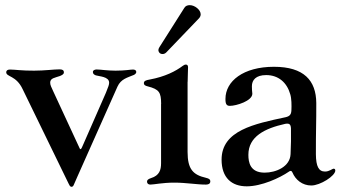

<svg xmlns="http://www.w3.org/2000/svg" viewBox="-20 -702 1309 738"><path d="M255.3 16C258.5 16 261.4 13.5 263.1 9.6L277.3 -22.7L431.5 -369C445 -399.1 470.9 -403.8 494.7 -414.1C500.4 -416.9 503.6 -420.8 503.9 -425.4C503.6 -432.2 497.9 -434.7 491.1 -434.7C481.2 -434.7 462 -430.4 424 -430.4C392 -430.4 369.3 -434.7 351.2 -435C343.4 -434.7 337 -431.8 337 -425.1C337 -417.6 343 -414.4 348.4 -412.3C360.1 -408.4 399.5 -408 399.5 -384.2C399.5 -377.1 396.7 -368.6 387.1 -345.5L300.4 -147.7L294.7 -134.9C291.5 -128.2 289.1 -126.8 286.6 -131L184.7 -350.9C178.3 -365.1 172.6 -375.4 172.9 -384.2C172.6 -402 191.8 -403.1 210.2 -409.8C218.8 -413.4 225.5 -416.9 225.5 -423.3C225.9 -432.9 218.8 -435.4 208.8 -435.4C186.4 -435.4 151.6 -430.4 111.2 -430.4C64.3 -430 38 -434.7 18.1 -434.7C8.5 -434.7 3.9 -430.4 3.9 -424.4C3.9 -405.5 42.3 -413 67.5 -358.3L245 6.4V6L246.8 9.6C248.6 13.5 251.4 16 255.3 16Z M557.9 7.5C571.4 7.5 604.8 0 649.5 0C696 0 735.4 7.5 771.3 7.5C778.8 7.5 788.4 5.7 788.4 -5C788.4 -12.4 783.7 -15.6 771.7 -18.5C722.3 -29.8 701 -51.5 701 -117.9V-387.4L701.3 -387.8C701.3 -408.4 702.8 -429.3 702.8 -443.5C702.8 -450.6 699.6 -453.8 694.6 -453.8C690.7 -453.8 687.1 -452.4 682.5 -448.9C655.2 -428.3 614.7 -407.3 555.4 -396.3C540.8 -393.8 533 -391 533 -382.1C533 -375.4 538 -372.5 547.9 -370C592.3 -358.7 599.1 -346.6 599.4 -302.6L599.1 -302.2V-74.6C599.1 -49.4 593 -27.3 560.4 -17.4C549.4 -13.8 545.1 -9.9 545.1 -3.9C545.1 3.6 550.4 7.5 557.9 7.5ZM588.8 -508.9C588.8 -504.3 592.7 -494.3 604.8 -494.3C609.7 -494.3 614.7 -496.1 619.3 -500.7L745 -631.7C749.3 -636.4 751.4 -641.7 751.4 -647C751.4 -664.1 728.7 -682.2 709.5 -682.2C701.3 -682.2 693.2 -679.7 688.6 -671.9L592.7 -520.6C589.5 -515.3 588.8 -512.4 588.8 -508.9Z M928.3 14.2C985.1 14.2 1055 -17.8 1090.6 -42.3C1092.7 -44 1095.2 -45.1 1097.3 -45.1C1100.5 -45.1 1102.3 -42.6 1104 -39.1C1115.8 -10.7 1142.4 11 1176.5 11C1210.9 11 1268.8 -25.9 1268.8 -46.5C1268.8 -50.1 1267.4 -53.6 1262.4 -53.6C1257.5 -53.6 1245.7 -42.6 1229.4 -42.6C1205.3 -42.6 1194.6 -61.8 1194.2 -109.4C1193.9 -199.9 1196 -230.8 1195.7 -306.1C1195 -392.8 1148.1 -445.3 1033 -445.3C915.1 -445.3 846.6 -389.9 846.6 -322.1C846.2 -301.1 851.6 -295.1 863.6 -295.1C888.5 -295.1 949.9 -314.3 949.9 -341.6C949.2 -350.9 947.8 -361.5 948.2 -370.4C948.2 -394.2 963.4 -413.4 1003.2 -413.4C1050.1 -413.4 1082.7 -384.9 1095.5 -340.2C1100.9 -323.2 1100.9 -296.9 1100.1 -278.1C1099.4 -261.7 1093.4 -255 1077.4 -251.4C958.8 -225.9 831.7 -201 831.7 -88.4C831.7 -18.5 870.7 14.2 928.3 14.2ZM934.7 -106.9C934.7 -177.6 998.2 -208.5 1076 -225.9C1092 -229 1097.7 -224.4 1098.4 -208.1C1099.1 -175.1 1098.4 -142 1096.9 -110.1C1095.2 -61.1 1040.5 -38.4 997.2 -38.4C941.4 -38.4 934.7 -77.8 934.7 -106.9Z"/></svg>

Font: Margiela Serif Medium
Style: Regular
Weight: 500
Designer: Andreas Faust, Stefan Endress
Version: Version 1.002;FEAKit 1.0